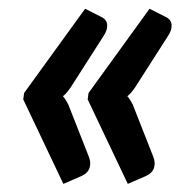

<svg xmlns="http://www.w3.org/2000/svg" viewBox="-20 -494 458 450"><path d="M34.5 -63ZM34.5 -261 128.5 -63 170 -81C180.7 -85.7 187.3 -92.2 190 -100.8C192.7 -109.2 191.8 -118.5 187.5 -128.5L140.5 -248C136.5 -256.3 132.2 -263.2 127.5 -268.5C133.2 -272.8 139.2 -279.7 145.5 -289L222 -408.5C228.7 -418.2 231.8 -427.2 231.2 -435.8C230.8 -444.2 225.7 -450.7 216 -455L179.5 -473.5L36.5 -276ZM185.5 -261 279.5 -63 321 -81C331.7 -85.7 338.3 -92.2 341 -100.8C343.7 -109.2 342.8 -118.5 338.5 -128.5L291.5 -248C287.5 -256.3 283.2 -263.2 278.5 -268.5C284.2 -272.8 290.2 -279.7 296.5 -289L373 -408.5C379.7 -418.2 382.8 -427.2 382.2 -435.8C381.8 -444.2 376.7 -450.7 367 -455L330.5 -473.5L187.5 -276Z"/></svg>

Font: Lato
Style: Bold Italic
Weight: 700
Italic angle: -7°
Designer: Lukasz Dziedzic
Foundry: tyPoland Lukasz Dziedzic
Version: Version 2.007; 2014-02-27